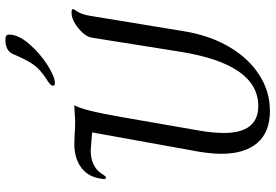

<svg xmlns="http://www.w3.org/2000/svg" viewBox="-170 -812 992 691"><g transform="rotate(-90 325.5 -466.0)"><path d="M118 -165Q118 -200 126 -248L195 -630Q190 -630 170 -632Q134 -635 131 -635Q74 -635 48 -598Q46 -595 41 -587.5Q36 -580 32 -580Q27 -580 27 -589Q27 -591 30 -606Q38 -648 71 -671Q104 -694 153 -694L186 -693Q214 -691 231 -691Q249 -691 269 -693L293 -694Q275 -667 250 -523L202 -247Q193 -198 193 -156Q193 -32 290 -32Q440 -32 485 -311L536 -631Q540 -655 570 -679.5Q600 -704 626 -704Q639 -704 639 -699Q639 -697 629 -681.5Q619 -666 614 -634L559 -299Q544 -207 503 -137Q462 -67 402 -28.5Q342 10 272 10Q196 10 157 -35.5Q118 -81 118 -165ZM363 -771Q363 -776 368.5 -781Q374 -786 379.5 -789.5Q385 -793 388 -795Q423 -818 440 -842.5Q457 -867 478 -917Q491 -942 527 -942Q539 -942 543 -939Q547 -936 547 -927Q546 -894 512.5 -855.5Q479 -817 437 -790.5Q395 -764 373 -764Q367 -764 365 -765.5Q363 -767 363 -771Z"/></g></svg>

Font: Charm
Style: Regular
Weight: 400
Designer: Katatrad Aksorn Co.,Ltd.
Foundry: Cadson Demak Co.,Ltd.
Version: Version 1.001